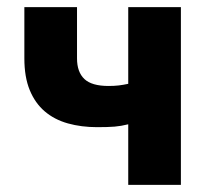

<svg xmlns="http://www.w3.org/2000/svg" viewBox="-20 -516 590 536"><path d="M338 0V-169Q318 -164 300 -162.5Q282 -161 251 -161Q207 -161 169.5 -171.5Q132 -182 105 -205Q78 -228 63 -264.5Q48 -301 48 -353V-496H195V-353Q195 -315 215.5 -295.5Q236 -276 283 -276Q299 -276 311.5 -277.5Q324 -279 338 -282V-496H485V0Z"/></svg>

Font: Font
Style: ¶
Weight: 700
Designer: Paul D. Hunt
Foundry: Adobe Systems Incorporated
Version: Version 3.000